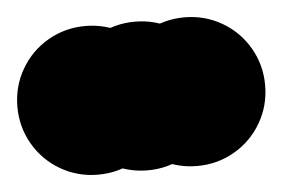

<svg xmlns="http://www.w3.org/2000/svg" viewBox="-84 -243 568 386"><g transform="rotate(-5 200.0 -50.0)"><path d="M150 -50Q150 -91 170 -125.5Q190 -160 224.5 -180Q259 -200 300 -200Q341 -200 375.5 -180Q410 -160 430 -125.5Q450 -91 450 -50Q450 -9 430 25.5Q410 60 375.5 80Q341 100 300 100Q259 100 224.5 80Q190 60 170 25.5Q150 -9 150 -50ZM50 -50Q50 -91 70 -125.5Q90 -160 124.5 -180Q159 -200 200 -200Q241 -200 275.5 -180Q310 -160 330 -125.5Q350 -91 350 -50Q350 -9 330 25.5Q310 60 275.5 80Q241 100 200 100Q159 100 124.5 80Q90 60 70 25.5Q50 -9 50 -50ZM-50 -50Q-50 -91 -30 -125.5Q-10 -160 24.5 -180Q59 -200 100 -200Q141 -200 175.5 -180Q210 -160 230 -125.5Q250 -91 250 -50Q250 -9 230 25.5Q210 60 175.5 80Q141 100 100 100Q59 100 24.5 80Q-10 60 -30 25.5Q-50 -9 -50 -50Z"/></g></svg>

Font: TINY 5x3
Style: Regular
Weight: 400
Designer: Jack Halten Fahnestock
Foundry: Velvetyne Type Foundry
Version: Version 1.002